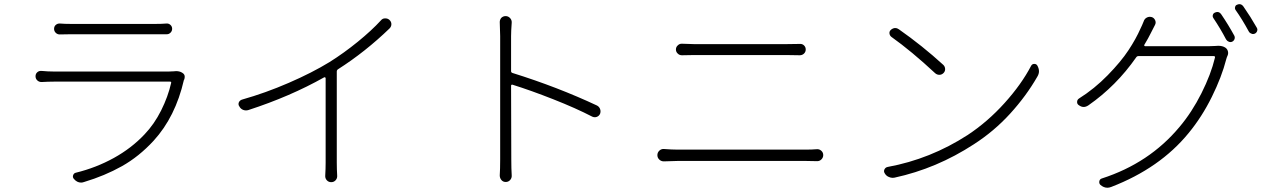

<svg xmlns="http://www.w3.org/2000/svg" viewBox="-20 -840 6040 910"><path d="M803.7 -502Q808.6 -502.9 814.5 -502.9Q832 -502.9 843.8 -495.1Q855.5 -488.3 855.5 -476.6Q855.5 -470.7 853.5 -463.9Q852.5 -461.9 851.6 -460.9Q811.5 -286.1 708 -172.9Q638.7 -97.7 557.6 -52.2Q476.6 -6.8 378.9 22.5Q371.1 25.4 364.3 25.4Q344.7 25.4 330.1 7.8Q323.2 0 326.7 -9.8Q330.1 -19.5 339.8 -21.5Q435.5 -44.9 519.5 -91.3Q603.5 -137.7 665 -203.1Q710.9 -251 743.7 -316.4Q776.4 -381.8 791 -446.3Q793 -453.1 786.1 -453.1H234.4Q209 -453.1 176.8 -451.2Q165 -451.2 156.7 -459Q148.4 -466.8 148.4 -478.5Q148.4 -490.2 156.7 -497.6Q165 -504.9 176.8 -503.9Q208 -501 234.4 -501H780.3Q792 -501 803.7 -502ZM263.7 -676.8Q262.7 -676.8 262.7 -676.8Q252 -676.8 244.1 -684.6Q236.3 -692.4 236.3 -703.1Q236.3 -714.8 244.1 -721.7Q252 -728.5 261.7 -728.5Q262.7 -728.5 263.7 -728.5Q286.1 -726.6 317.4 -726.6H715.8Q747.1 -726.6 768.6 -728.5Q779.3 -729.5 787.6 -722.2Q795.9 -714.8 795.9 -703.6Q795.9 -692.4 787.6 -684.6Q779.3 -676.8 768.6 -677.7Q752.9 -677.7 714.8 -677.7H317.4Q293 -677.7 263.7 -676.8Z M1785.2 -743.2Q1793 -752.9 1804.7 -752.9Q1805.7 -752.9 1806.6 -752.9Q1817.4 -752.9 1825.2 -746.1Q1835 -737.3 1835 -725.6Q1835 -713.9 1826.2 -705.1Q1710.9 -593.8 1582 -511.7Q1576.2 -507.8 1576.2 -501V-69.3Q1576.2 -38.1 1578.1 -7.8Q1579.1 4.9 1570.8 14.2Q1562.5 23.4 1549.8 23.4Q1537.1 23.4 1528.8 14.2Q1520.5 4.9 1521.5 -7.8Q1523.4 -40 1523.4 -69.3V-469.7Q1523.4 -471.7 1521 -473.1Q1518.6 -474.6 1516.6 -473.6Q1355.5 -382.8 1157.2 -318.4Q1144.5 -314.5 1132.3 -319.3Q1120.1 -324.2 1114.3 -335.9Q1110.4 -340.8 1110.4 -346.7Q1110.4 -350.6 1112.3 -355.5Q1117.2 -365.2 1127.9 -368.2Q1238.3 -399.4 1348.6 -447.3Q1459 -495.1 1542 -545.9Q1610.4 -588.9 1675.8 -642.1Q1741.2 -695.3 1785.2 -743.2Z M2809.6 -339.8Q2820.3 -334 2824.2 -323.2Q2826.2 -317.4 2826.2 -312.5Q2826.2 -306.6 2824.2 -300.8Q2819.3 -290 2808.6 -286.1Q2797.9 -282.2 2787.1 -287.1Q2710 -327.1 2602.1 -369.6Q2494.1 -412.1 2409.2 -438.5Q2406.2 -439.5 2404.3 -438Q2402.3 -436.5 2402.3 -433.6L2403.3 -84Q2403.3 -40 2405.3 -8.8Q2406.2 3.9 2397.9 13.2Q2389.6 22.5 2377 22.5Q2364.3 22.5 2356.4 13.2Q2348.6 3.9 2348.6 -8.8Q2350.6 -39.1 2350.6 -84V-668.9L2348.6 -735.4Q2348.6 -746.1 2355.5 -754.9Q2364.3 -763.7 2376.5 -763.7Q2388.7 -763.7 2397.5 -754.4Q2406.2 -745.1 2405.3 -732.4Q2402.3 -692.4 2402.3 -668.9V-502.9Q2402.3 -496.1 2409.2 -494.1Q2622.1 -427.7 2809.6 -339.8Z M3127 -75.2Q3126 -75.2 3126 -75.2Q3114.3 -75.2 3105.5 -83Q3095.7 -91.8 3095.7 -104.5Q3095.7 -117.2 3105 -126Q3114.3 -134.8 3127 -133.8Q3164.1 -130.9 3189.5 -130.9H3802.7Q3826.2 -130.9 3851.6 -132.8Q3863.3 -133.8 3872.6 -125.5Q3881.8 -117.2 3881.8 -105Q3881.8 -92.8 3872.6 -84Q3863.3 -75.2 3850.6 -76.2Q3826.2 -77.1 3802.7 -77.1H3189.5Q3166 -77.1 3127 -75.2ZM3212.9 -578.1Q3211.9 -578.1 3211.9 -578.1Q3200.2 -578.1 3192.4 -585.9Q3183.6 -593.8 3183.6 -605.5Q3183.6 -617.2 3192.4 -625Q3200.2 -632.8 3210.9 -632.8Q3211.9 -632.8 3211.9 -632.8Q3249 -630.9 3269.5 -630.9H3707Q3741.2 -630.9 3770.5 -631.8Q3782.2 -632.8 3790.5 -625Q3798.8 -617.2 3798.8 -605.5Q3798.8 -593.8 3790.5 -585.9Q3782.2 -578.1 3770.5 -578.1Q3750 -579.1 3707 -579.1H3269.5Q3244.1 -579.1 3212.9 -578.1Z M4205.1 -665Q4197.3 -670.9 4195.8 -680.7Q4194.3 -690.4 4201.2 -697.3Q4209 -705.1 4219.7 -707Q4221.7 -707 4223.6 -707Q4232.4 -707 4240.2 -701.2Q4350.6 -624 4451.2 -532.2Q4459 -524.4 4459.5 -513.2Q4460 -502 4451.7 -493.7Q4443.4 -485.4 4432.1 -485.4Q4420.9 -485.4 4412.1 -493.2Q4299.8 -597.7 4205.1 -665ZM4219.7 2Q4215.8 2.9 4210.9 2.9Q4202.1 2.9 4193.4 -1Q4180.7 -5.9 4173.8 -17.6Q4169.9 -23.4 4169.9 -28.3Q4169.9 -33.2 4171.9 -37.1Q4176.8 -46.9 4187.5 -48.8Q4389.6 -85.9 4566.4 -200.2Q4661.1 -262.7 4741.2 -351.6Q4821.3 -440.4 4867.2 -528.3Q4872.1 -537.1 4881.8 -537.1Q4881.8 -537.1 4882.8 -537.1Q4891.6 -537.1 4896.5 -529.3Q4904.3 -515.6 4904.3 -502Q4904.3 -489.3 4896.5 -476.6Q4843.8 -384.8 4767.6 -301.3Q4691.4 -217.8 4595.7 -156.2Q4418.9 -41 4219.7 2Z M5403.3 -627Q5402.3 -625 5403.8 -623Q5405.3 -621.1 5407.2 -621.1H5711.9Q5727.5 -621.1 5739.3 -622.1Q5747.1 -623 5753.9 -623Q5773.4 -623 5786.1 -615.2Q5795.9 -609.4 5799.3 -598.6Q5802.7 -587.9 5798.8 -578.1Q5793.9 -567.4 5792 -559.6Q5770.5 -475.6 5723.6 -380.9Q5676.8 -286.1 5613.3 -209Q5477.5 -43 5247.1 45.9Q5237.3 49.8 5228.5 49.8Q5210.9 49.8 5195.3 36.1Q5188.5 29.3 5190.4 19Q5192.4 8.8 5202.1 5.9Q5426.8 -66.4 5570.3 -238.3Q5628.9 -307.6 5674.3 -397.9Q5719.7 -488.3 5738.3 -566.4Q5740.2 -574.2 5732.4 -574.2H5376Q5369.1 -574.2 5365.2 -568.4Q5270.5 -432.6 5138.7 -340.8Q5127 -333 5116.2 -333Q5104.5 -333 5092.8 -341.8Q5085 -346.7 5085 -356.4Q5085 -367.2 5093.8 -373Q5167 -418.9 5230 -483.4Q5293 -547.9 5328.6 -602.1Q5364.3 -656.2 5385.7 -705.1Q5392.6 -718.8 5400.4 -738.3Q5404.3 -751 5415.5 -756.8Q5426.8 -762.7 5439.5 -758.8Q5450.2 -754.9 5455.1 -743.7Q5460 -732.4 5454.1 -721.7Q5447.3 -708 5434.6 -683.6Q5423.8 -661.1 5403.3 -627ZM5730.5 -754.9Q5727.5 -759.8 5727.5 -764.6Q5727.5 -766.6 5728.5 -769.5Q5730.5 -777.3 5738.3 -780.3Q5744.1 -783.2 5750 -783.2Q5760.7 -783.2 5768.6 -771.5Q5801.8 -722.7 5830.1 -670.9Q5834 -663.1 5831.1 -654.8Q5828.1 -646.5 5820.3 -642.6Q5816.4 -640.6 5811.5 -640.6Q5807.6 -640.6 5803.7 -642.6Q5795.9 -645.5 5791 -653.3Q5764.6 -704.1 5730.5 -754.9ZM5835.9 -793Q5833 -796.9 5833 -802.7Q5833 -804.7 5834 -806.6Q5835 -814.5 5842.8 -817.4Q5848.6 -820.3 5854.5 -820.3Q5865.2 -820.3 5873 -809.6Q5907.2 -760.7 5936.5 -709Q5939.5 -704.1 5939.5 -699.2Q5939.5 -696.3 5938.5 -693.4Q5935.5 -684.6 5927.7 -680.7Q5922.9 -678.7 5918 -678.7Q5915 -678.7 5911.1 -680.7Q5902.3 -683.6 5898.4 -691.4Q5867.2 -749 5835.9 -793Z"/></svg>

Font: Gen Jyuu Gothic Light
Style: Regular
Weight: 200
Designer: [Source Han Sans]
Ryoko NISHIZUKA  (kana & ideographs); Paul D. Hunt (Latin, Greek & Cyrillic); Wenlong ZHANG  (bopomofo
Version: Version 1.002.20150607